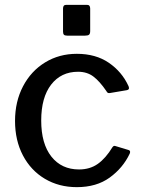

<svg xmlns="http://www.w3.org/2000/svg" viewBox="-20 -762 585 792"><path d="M510 -407Q512 -403 512 -398Q512 -392 503 -390L432 -378H429Q423 -378 419 -386Q391 -427 365 -446.5Q339 -466 302 -466Q232 -466 191 -413Q150 -360 150 -265Q150 -169 192 -116Q234 -63 306 -63Q351 -63 383.5 -86Q416 -109 444 -155Q447 -159 450 -160Q453 -161 458 -159L511 -143Q520 -140 515 -128Q487 -69 432.5 -29.5Q378 10 297 10Q223 10 165 -24.5Q107 -59 74.5 -121Q42 -183 42 -263Q42 -343 75 -406Q108 -469 166 -504.5Q224 -540 297 -540Q375 -540 429 -503Q483 -466 510 -407ZM352 -634Q352 -623 347.5 -619Q343 -615 331 -615H257Q247 -615 243.5 -619Q240 -623 240 -632V-727Q240 -742 253 -742H339Q352 -742 352 -727Z"/></svg>

Font: Libre Franklin Medium
Style: Regular
Weight: 500
Designer: Pablo Impallari, Rodrigo Fuenzalida
Foundry: Impallari Type
Version: Version 1.002; ttfautohint (v1.5)